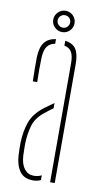

<svg xmlns="http://www.w3.org/2000/svg" viewBox="-85 -771 440 817"><g transform="rotate(10 135.0 -362.5)"><path d="M45 -410Q44.5 -437 44 -464.8Q43.5 -492.5 44 -514Q45.5 -557 61.8 -578.2Q78 -599.5 111 -604V-584Q89.5 -580.5 77.5 -565Q65.5 -549.5 64 -514Q62.5 -467.5 64 -410ZM192 0V-514Q192 -545.5 182.8 -562Q173.5 -578.5 151 -583V-604Q185 -599.5 198.5 -577.8Q212 -556 212 -514V0ZM40 -90Q39.5 -105 39 -118Q38.5 -131 39 -145Q40.5 -193 54.2 -232.5Q68 -272 110 -305Q120 -312 130.5 -319.8Q141 -327.5 152 -335V-312.5Q135 -300.5 110 -280Q79.5 -254 70 -219.5Q60.5 -185 59 -145Q59 -137 59.2 -121.5Q59.5 -106 60 -90Q62.5 -54 78 -34.5Q93.5 -15 118 -15Q138 -15 152 -23V-2.5Q138.5 5 118 5Q80 5 61.2 -20.8Q42.5 -46.5 40 -90ZM131 -638Q112.5 -638 98.8 -651.2Q85 -664.5 85 -684Q85 -703 98.8 -716.5Q112.5 -730 131 -730Q150 -730 163.5 -716.5Q177 -703 177 -684Q177 -664.5 163.5 -651.2Q150 -638 131 -638ZM131 -657Q142.5 -657 150.2 -665Q158 -673 158 -684Q158 -695.5 150.2 -703.2Q142.5 -711 131 -711Q120 -711 112 -703.2Q104 -695.5 104 -684Q104 -673 112 -665Q120 -657 131 -657Z"/></g></svg>

Font: Big Shoulders Stencil Display Thin
Style: Regular
Weight: 100
Designer: Patric King
Foundry: XO Type Co
Version: Version 1.000